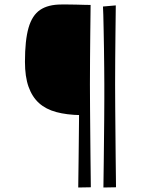

<svg xmlns="http://www.w3.org/2000/svg" viewBox="-20 -732 640 854"><path d="M339 -220Q277 -221 230.5 -233.5Q184 -246 153.5 -273.5Q123 -301 107 -346Q91 -391 91 -457Q91 -553 107 -608.5Q123 -664 158.5 -688Q194 -712 253 -712Q266 -712 283 -712Q300 -712 318.5 -711.5Q337 -711 354 -710.5Q371 -710 383 -710ZM328 102Q328 92 328.5 61.5Q329 31 329.5 -12.5Q330 -56 330.5 -104.5Q331 -153 331.5 -201.5Q332 -250 332 -291.5Q332 -333 332 -359Q332 -391 331.5 -432Q331 -473 330.5 -517Q330 -561 329 -600Q328 -639 327.5 -667.5Q327 -696 326 -705L383 -710Q383 -699 382.5 -664Q382 -629 381.5 -579Q381 -529 380.5 -471.5Q380 -414 380 -357Q380 -310 380.5 -253Q381 -196 381.5 -139Q382 -82 382.5 -31.5Q383 19 383.5 54Q384 89 384 101ZM440 102Q440 92 440.5 61.5Q441 31 441.5 -12.5Q442 -56 442.5 -104.5Q443 -153 443.5 -201.5Q444 -250 444 -291.5Q444 -333 444 -359Q444 -391 443.5 -432Q443 -473 442.5 -516Q442 -559 441 -598.5Q440 -638 439.5 -666Q439 -694 438 -703L495 -708Q495 -697 494.5 -662.5Q494 -628 493.5 -578Q493 -528 492.5 -471Q492 -414 492 -357Q492 -310 492.5 -253Q493 -196 493.5 -139Q494 -82 494.5 -31.5Q495 19 495.5 54Q496 89 496 101Z"/></svg>

Font: Truculenta ExtraLight
Style: Regular
Weight: 250
Version: Version 1.002